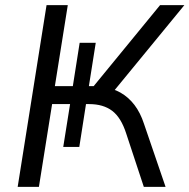

<svg xmlns="http://www.w3.org/2000/svg" viewBox="-20 -725 735 745"><path d="M48.6 0 160.6 -705H243L192.9 -390.7H262.6L289.1 -558.9H351.5L324.9 -390.7H343.4L601 -705H695.3L413.2 -361.3L376.7 -387.7Q416.1 -383.3 447.4 -365.7Q478.6 -348 501.7 -317.8Q524.7 -287.6 538.7 -244.6L622.4 0H538L469.6 -207.2Q449.9 -268.7 415.4 -294.9Q380.9 -321.1 326.1 -321.1H295.2L315.8 -334.7L287.7 -154.8H225.4L251.9 -321.1H182.2L131 0Z"/></svg>

Font: Nunito Sans 12pt ExtraLight
Style: Italic
Weight: 200
Italic angle: -9°
Designer: Vernon Adams
Foundry: Vernon Adams
Version: Version 3.101;gftools[0.9.27]